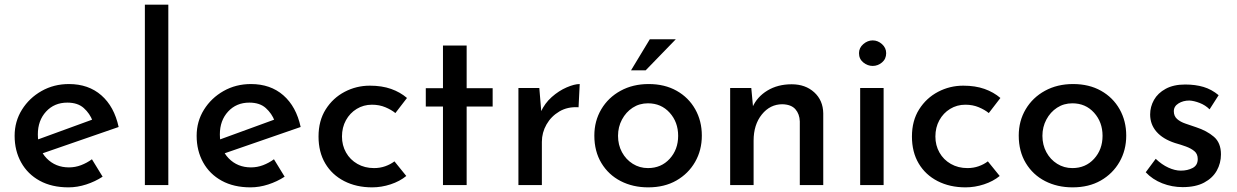

<svg xmlns="http://www.w3.org/2000/svg" viewBox="-20 -797 5328 827"><path d="M275 10Q203 10 151 -18.5Q99 -47 71 -97.5Q43 -148 43 -212Q43 -274 74.5 -324.5Q106 -375 159 -405Q212 -435 277 -435Q361 -435 416.5 -386.5Q472 -338 491 -250L150 -132L126 -190L400 -290L379 -276Q367 -308 341 -331.5Q315 -355 270 -355Q214 -355 178.5 -316.5Q143 -278 143 -218Q143 -154 181 -115Q219 -76 277 -76Q304 -76 329 -85.5Q354 -95 376 -111L422 -36Q390 -15 351.5 -2.5Q313 10 275 10Z M604 -777H705V0H604Z M1059 10Q987 10 935 -18.5Q883 -47 855 -97.5Q827 -148 827 -212Q827 -274 858.5 -324.5Q890 -375 943 -405Q996 -435 1061 -435Q1145 -435 1200.5 -386.5Q1256 -338 1275 -250L934 -132L910 -190L1184 -290L1163 -276Q1151 -308 1125 -331.5Q1099 -355 1054 -355Q998 -355 962.5 -316.5Q927 -278 927 -218Q927 -154 965 -115Q1003 -76 1061 -76Q1088 -76 1113 -85.5Q1138 -95 1160 -111L1206 -36Q1174 -15 1135.5 -2.5Q1097 10 1059 10Z M1730 -39Q1702 -16 1662.5 -3Q1623 10 1583 10Q1515 10 1462.5 -17Q1410 -44 1381 -93Q1352 -142 1352 -209Q1352 -277 1383 -326Q1414 -375 1464.5 -401.5Q1515 -428 1573 -428Q1625 -428 1664.5 -414Q1704 -400 1733 -375L1683 -310Q1666 -324 1640 -335Q1614 -346 1582 -346Q1546 -346 1516.5 -328Q1487 -310 1470 -279Q1453 -248 1453 -209Q1453 -171 1470.5 -140Q1488 -109 1519.5 -91Q1551 -73 1591 -73Q1617 -73 1639.5 -81Q1662 -89 1679 -102Z M1888 -601H1990V-417H2102V-338H1990V0H1888V-338H1814V-417H1888Z M2303 -418 2313 -298 2309 -314Q2326 -352 2356.5 -379Q2387 -406 2420.5 -420.5Q2454 -435 2477 -435L2472 -335Q2425 -338 2389.5 -317Q2354 -296 2334 -261Q2314 -226 2314 -186V0H2213V-418Z M2540 -213Q2540 -276 2570 -326.5Q2600 -377 2653 -406Q2706 -435 2774 -435Q2843 -435 2894.5 -406Q2946 -377 2974.5 -326.5Q3003 -276 3003 -213Q3003 -150 2974 -99.5Q2945 -49 2893.5 -19.5Q2842 10 2772 10Q2706 10 2653.5 -17Q2601 -44 2570.5 -94.5Q2540 -145 2540 -213ZM2642 -212Q2642 -173 2659 -141.5Q2676 -110 2705.5 -91.5Q2735 -73 2771 -73Q2828 -73 2864.5 -113Q2901 -153 2901 -212Q2901 -271 2864.5 -311.5Q2828 -352 2771 -352Q2734 -352 2705 -333Q2676 -314 2659 -282Q2642 -250 2642 -212ZM2891 -628 2761 -494H2698L2779 -628Z M3216 -418 3225 -321 3221 -335Q3241 -380 3285.5 -407Q3330 -434 3390 -434Q3449 -434 3487 -399.5Q3525 -365 3526 -309V0H3425V-274Q3424 -306 3406 -326.5Q3388 -347 3350 -348Q3297 -348 3261.5 -304Q3226 -260 3226 -191V0H3125V-418Z M3685 -418H3786V0H3685ZM3680 -568Q3680 -591 3698.5 -607Q3717 -623 3739 -623Q3761 -623 3779 -607Q3797 -591 3797 -568Q3797 -543 3779 -528Q3761 -513 3739 -513Q3717 -513 3698.5 -528Q3680 -543 3680 -568Z M4286 -39Q4258 -16 4218.5 -3Q4179 10 4139 10Q4071 10 4018.5 -17Q3966 -44 3937 -93Q3908 -142 3908 -209Q3908 -277 3939 -326Q3970 -375 4020.5 -401.5Q4071 -428 4129 -428Q4181 -428 4220.5 -414Q4260 -400 4289 -375L4239 -310Q4222 -324 4196 -335Q4170 -346 4138 -346Q4102 -346 4072.5 -328Q4043 -310 4026 -279Q4009 -248 4009 -209Q4009 -171 4026.5 -140Q4044 -109 4075.5 -91Q4107 -73 4147 -73Q4173 -73 4195.5 -81Q4218 -89 4235 -102Z M4368 -213Q4368 -276 4398 -326.5Q4428 -377 4481 -406Q4534 -435 4602 -435Q4671 -435 4722.5 -406Q4774 -377 4802.5 -326.5Q4831 -276 4831 -213Q4831 -150 4802 -99.5Q4773 -49 4721.5 -19.5Q4670 10 4600 10Q4534 10 4481.5 -17Q4429 -44 4398.5 -94.5Q4368 -145 4368 -213ZM4470 -212Q4470 -173 4487 -141.5Q4504 -110 4533.5 -91.5Q4563 -73 4599 -73Q4656 -73 4692.5 -113Q4729 -153 4729 -212Q4729 -271 4692.5 -311.5Q4656 -352 4599 -352Q4562 -352 4533 -333Q4504 -314 4487 -282Q4470 -250 4470 -212Z M5074 9Q5028 9 4986 -7.5Q4944 -24 4915 -55L4958 -113Q4984 -88 5012.5 -75Q5041 -62 5066 -62Q5095 -62 5117 -73.5Q5139 -85 5139 -112Q5139 -134 5124.5 -146Q5110 -158 5088 -166Q5066 -174 5041 -181Q4989 -198 4961.5 -229.5Q4934 -261 4934 -304Q4934 -337 4950.5 -366.5Q4967 -396 5001 -414.5Q5035 -433 5085 -433Q5129 -433 5164 -422.5Q5199 -412 5229 -387L5190 -326Q5172 -344 5147.5 -353.5Q5123 -363 5103 -364Q5076 -364 5056 -351.5Q5036 -339 5036 -318Q5036 -297 5050 -284.5Q5064 -272 5086.5 -264.5Q5109 -257 5132 -249Q5178 -234 5208.5 -208Q5239 -182 5239 -132Q5239 -94 5221 -62Q5203 -30 5166.5 -10.5Q5130 9 5074 9Z"/></svg>

Font: Reem Kufi Fun
Style: Regular
Weight: 400
Designer: Khaled Hosny
Version: Version 1.005